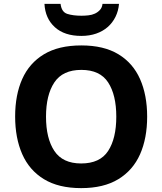

<svg xmlns="http://www.w3.org/2000/svg" viewBox="-20 -959 836 989"><path d="M738 -358Q738 -247 701.5 -164.5Q665 -82 589.5 -36Q514 10 398 10Q282 10 206.5 -36Q131 -82 94.5 -165Q58 -248 58 -359Q58 -470 94.5 -552Q131 -634 206.5 -679.5Q282 -725 399 -725Q515 -725 590 -679.5Q665 -634 701.5 -551.5Q738 -469 738 -358ZM217 -358Q217 -246 260 -181.5Q303 -117 398 -117Q495 -117 537 -181.5Q579 -246 579 -358Q579 -470 537 -534.5Q495 -599 399 -599Q303 -599 260 -534.5Q217 -470 217 -358ZM292 -939Q297 -897 326.5 -887.5Q356 -878 400 -878Q417 -878 435.5 -880Q454 -882 469 -889Q484 -896 495 -908Q506 -920 508 -939H593Q590 -903 575 -872.5Q560 -842 535 -820Q510 -798 475.5 -786Q441 -774 399 -774Q312 -774 262.5 -819Q213 -864 209 -939Z"/></svg>

Font: BC Sans
Style: Bold
Weight: 700
Designer: Monotype Design Team
Province of B.C.
Foundry: Monotype Imaging Inc.
Version: Version 2.000;GOOG;noto-source:20170915:90ef993387c0